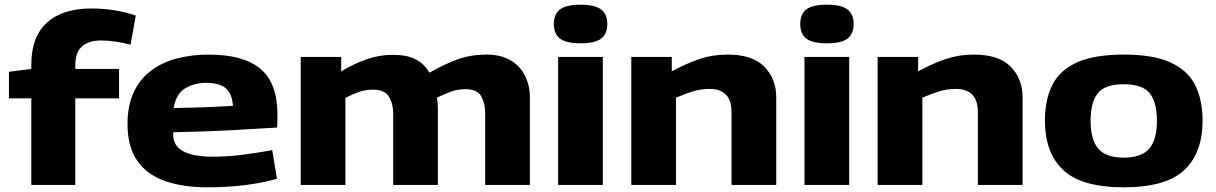

<svg xmlns="http://www.w3.org/2000/svg" viewBox="-20 -786 5166 816"><path d="M113 0V-368H18V-481L113 -493V-510Q113 -630 179.5 -690Q246 -750 369 -750Q467 -750 557 -720L535 -596Q506 -604 472.5 -609Q439 -614 411 -614Q358 -614 329 -589Q300 -564 300 -507V-493H486V-368H300V0Z M860 10Q755 10 679 -17.5Q603 -45 562.5 -104Q522 -163 522 -259Q522 -339 549 -395.5Q576 -452 623.5 -487Q671 -522 733.5 -538Q796 -554 866 -554Q1015 -554 1087 -493.5Q1159 -433 1159 -300Q1159 -291 1159 -275Q1159 -259 1158 -244Q1095 -240 980.5 -233.5Q866 -227 717 -224Q716 -220 716 -212Q717 -120 886 -120Q943 -120 1008 -128Q1073 -136 1137 -148L1157 -26Q1092 -8 1019.5 1Q947 10 860 10ZM718 -327Q799 -328 868.5 -331Q938 -334 970 -336Q967 -387 940 -410.5Q913 -434 856 -434Q808 -434 768.5 -411.5Q729 -389 718 -327Z M1258 0V-544H1430V-483Q1488 -517 1541 -535Q1594 -553 1649 -553Q1711 -553 1747.5 -533.5Q1784 -514 1805 -477Q1872 -515 1927 -534.5Q1982 -554 2047 -554Q2110 -554 2151 -529Q2192 -504 2212 -462.5Q2232 -421 2232 -372V0H2042V-307Q2042 -347 2025 -377Q2008 -407 1958 -407Q1923 -407 1893.5 -395.5Q1864 -384 1837 -371Q1839 -359 1840 -347Q1841 -335 1841 -325V0H1651V-306Q1651 -345 1633 -375Q1615 -405 1565 -405Q1534 -405 1506.5 -395.5Q1479 -386 1448 -370V0Z M2447 -602Q2386 -602 2360 -622Q2334 -642 2334 -684Q2334 -726 2360 -746Q2386 -766 2447 -766Q2508 -766 2534.5 -746Q2561 -726 2561 -684Q2561 -642 2535 -622Q2509 -602 2447 -602ZM2352 0V-544H2542V0Z M2663 0V-544H2835V-483Q2901 -518 2955 -536Q3009 -554 3073 -554Q3178 -554 3228.5 -502.5Q3279 -451 3279 -372V0H3089V-308Q3089 -360 3065 -384Q3041 -408 2995 -408Q2959 -408 2926 -398Q2893 -388 2853 -371V0Z M3494 -602Q3433 -602 3407 -622Q3381 -642 3381 -684Q3381 -726 3407 -746Q3433 -766 3494 -766Q3555 -766 3581.5 -746Q3608 -726 3608 -684Q3608 -642 3582 -622Q3556 -602 3494 -602ZM3399 0V-544H3589V0Z M3710 0V-544H3882V-483Q3948 -518 4002 -536Q4056 -554 4120 -554Q4225 -554 4275.5 -502.5Q4326 -451 4326 -372V0H4136V-308Q4136 -360 4112 -384Q4088 -408 4042 -408Q4006 -408 3973 -398Q3940 -388 3900 -371V0Z M4421 -274Q4421 -361 4452 -424Q4483 -487 4556.5 -520.5Q4630 -554 4756 -554Q4882 -554 4955 -520.5Q5028 -487 5059.5 -424Q5091 -361 5091 -274Q5091 -136 5013 -63Q4935 10 4756 10Q4577 10 4499 -63Q4421 -136 4421 -274ZM4615 -273Q4615 -192 4648 -154Q4681 -116 4756 -116Q4831 -116 4864 -154Q4897 -192 4897 -273Q4897 -351 4866.5 -389.5Q4836 -428 4756 -428Q4676 -428 4645.5 -389.5Q4615 -351 4615 -273Z"/></svg>

Font: Georama Extended
Style: Bold
Weight: 700
Width: 7
Designer: Jean-Baptiste Levee
Foundry: Production Type
Version: Version 1.000